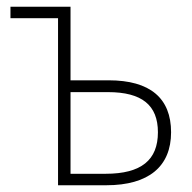

<svg xmlns="http://www.w3.org/2000/svg" viewBox="-20 -549 569 569"><path d="M152 0H295C421 0 487 -56 487 -157C487 -258 425 -311 302 -311H189V-529H11V-495H152ZM189 -34V-276H300C401 -276 448 -237 448 -157C448 -75 399 -34 293 -34Z"/></svg>

Font: Noto Sans SemiCondensed ExtraLight
Style: Regular
Weight: 200
Width: 4
Designer: Monotype Design Team
Foundry: Monotype Imaging Inc.
Version: Version 2.013